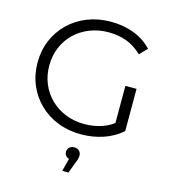

<svg xmlns="http://www.w3.org/2000/svg" viewBox="-135 -814 1044 1174"><g transform="rotate(15 386.5 -227.0)"><path d="M421 6.4Q341.3 6.4 273.9 -20.1Q206.5 -46.6 156.6 -94.9Q106.8 -143.2 79.2 -208Q51.6 -272.9 51.6 -350Q51.6 -427.1 79.2 -492Q106.8 -556.8 156.9 -605.1Q207 -653.4 274.5 -679.9Q341.9 -706.4 422.1 -706.4Q501.6 -706.4 568.4 -681Q635.1 -655.6 682.4 -604.9L636.4 -558.1Q591.8 -601.8 539.1 -621.1Q486.4 -640.4 425 -640.4Q360.5 -640.4 305.6 -618.6Q250.8 -596.7 210.2 -557.5Q169.7 -518.2 147.6 -465.4Q125.5 -412.5 125.5 -350Q125.5 -288.1 147.6 -235.2Q169.7 -182.4 210.2 -142.8Q250.8 -103.3 305.3 -81.4Q359.9 -59.6 424.4 -59.6Q483.6 -59.6 537.3 -77.9Q591 -96.2 635.8 -138.8L677.9 -83Q628.3 -38.6 561 -16.1Q493.7 6.4 421 6.4ZM677.9 -83 607.3 -92.4V-350.4H677.9ZM368.5 251.8 397 144.2 403.7 172.2Q384.6 172.2 372.7 161.1Q360.7 150 360.7 133.2Q360.7 116 372.7 104.8Q384.8 93.6 403.7 93.6Q423.6 93.6 435.2 105.5Q446.7 117.4 446.7 133.2Q446.7 142.9 444.1 154Q441.6 165.1 435.6 178.2L408.1 251.8Z"/></g></svg>

Font: Montserrat Thin
Style: Regular
Weight: 100
Designer: Julieta Ulanovsky
Foundry: Julieta Ulanovsky
Version: Version 9.000